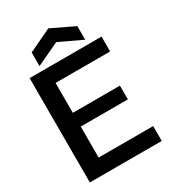

<svg xmlns="http://www.w3.org/2000/svg" viewBox="-203 -948 937 1052"><g transform="rotate(-30 265.5 -422.5)"><path d="M49 0V-660H504V-566H159V-377H457V-290H159V-94H504V0ZM129 -690V-776L274 -845L418 -776V-690L274 -758Z"/></g></svg>

Font: Bricolage Grotesque 96pt Medium
Style: Regular
Weight: 500
Designer: Mathieu Triay
Foundry: Atelier Triay
Version: Version 1.001; ttfautohint (v1.8.4.7-5d5b);gftools[0.9.33.de